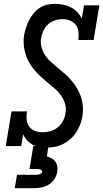

<svg xmlns="http://www.w3.org/2000/svg" viewBox="-20 -763 540 1003"><path d="M223 8Q203 8 184 4.5Q165 1 149 -8Q133 -17 120.5 -31Q108 -45 101 -62L91 0H10L40 -181H121Q117 -160 119 -139Q121 -118 132.5 -102Q144 -86 163.5 -79Q183 -72 204 -72Q224 -72 244.5 -78Q265 -84 282 -98Q299 -112 309 -131Q319 -150 322 -170Q327 -196 320 -220Q313 -244 299 -264Q285 -284 267 -299.5Q249 -315 230 -330.5Q211 -346 193.5 -362Q176 -378 160.5 -396.5Q145 -415 133 -435.5Q121 -456 113.5 -480Q106 -504 104 -529.5Q102 -555 106 -581Q110 -601 116.5 -620.5Q123 -640 132.5 -658.5Q142 -677 156 -694Q170 -711 188 -722.5Q206 -734 226.5 -738.5Q247 -743 266 -743Q289 -743 310.5 -738.5Q332 -734 350.5 -724.5Q369 -715 383.5 -700Q398 -685 407 -666L419 -735H499L469 -554H389Q392 -575 390 -596Q388 -617 376.5 -632.5Q365 -648 346 -655.5Q327 -663 306 -663Q286 -663 266.5 -656.5Q247 -650 231.5 -636Q216 -622 207 -603.5Q198 -585 195 -565Q190 -540 197 -515.5Q204 -491 217.5 -471.5Q231 -452 249.5 -436Q268 -420 286.5 -405Q305 -390 322.5 -374Q340 -358 355.5 -339.5Q371 -321 383 -300.5Q395 -280 403 -256.5Q411 -233 413 -207.5Q415 -182 411 -157Q407 -134 399 -113Q391 -92 378.5 -72.5Q366 -53 348 -37Q330 -21 309.5 -10.5Q289 0 266.5 4Q244 8 223 8Q223 8 223 8Q223 8 223 8ZM57 220 69 150H169Q173 150 177.5 149.5Q182 149 186.5 147.5Q191 146 195 143Q199 140 200 135Q201 131 198 127.5Q195 124 191 122.5Q187 121 182.5 120.5Q178 120 174 120H134L154 0H233L225 54Q238 58 250 64.5Q262 71 269.5 81.5Q277 92 279.5 106Q282 120 279 135Q276 154 264.5 172Q253 190 235 201Q217 212 197 216Q177 220 157 220Z"/></svg>

Font: Iosevka Slab Medium Oblique
Style: Regular
Weight: 500
Italic angle: -9°
Monospace: yes
Designer: Belleve Invis
Foundry: Belleve Invis
Version: Version 11.1.1; ttfautohint (v1.8.3)